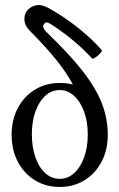

<svg xmlns="http://www.w3.org/2000/svg" viewBox="-20 -728 472 759"><path d="M216 11Q161 11 118 -15.5Q75 -42 50.5 -88.5Q26 -135 26 -195Q26 -255 50.5 -301Q75 -347 118 -373.5Q161 -400 216 -400Q244 -400 268 -394Q243 -441 201.5 -492.5Q160 -544 98 -606Q78 -626 76.5 -648.5Q75 -671 88 -687Q101 -702 122 -707Q143 -712 174 -695Q235 -661 290.5 -616.5Q346 -572 382 -530Q385 -527 376.5 -517.5Q368 -508 357.5 -501Q347 -494 344 -497Q278 -569 188 -628Q178 -635 169.5 -638.5Q161 -642 155 -634Q148 -627 152 -618Q156 -609 162 -603Q253 -516 306 -448Q359 -380 382.5 -320Q406 -260 406 -195Q406 -135 381.5 -88.5Q357 -42 314 -15.5Q271 11 216 11ZM216 -21Q248 -21 273 -43.5Q298 -66 312.5 -106Q327 -146 327 -196Q327 -247 312.5 -286.5Q298 -326 273 -349Q248 -372 216 -372Q168 -372 137 -322.5Q106 -273 106 -196Q106 -146 120 -106Q134 -66 159 -43.5Q184 -21 216 -21Z"/></svg>

Font: Junicode
Style: Regular
Weight: 400
Designer: Peter S. Baker
Version: Version 2.100; ttfautohint (v1.8.4)